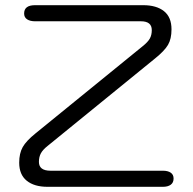

<svg xmlns="http://www.w3.org/2000/svg" viewBox="-20 -720 743 740"><path d="M54 -93Q54 -129 67.5 -153Q81 -177 117 -206L530 -542Q550 -558 557.5 -571.5Q565 -585 565 -604Q565 -638 523 -638H115Q96 -638 84.5 -645.5Q73 -653 73 -668Q73 -700 115 -700H532Q583 -700 612 -677Q641 -654 641 -607Q641 -570 627.5 -547Q614 -524 578 -495L164 -158Q145 -143 137.5 -129Q130 -115 130 -96Q130 -62 175 -62H608Q627 -62 638 -54.5Q649 -47 649 -32Q649 -16 638 -8Q627 0 608 0H163Q112 0 83 -23.5Q54 -47 54 -93Z"/></svg>

Font: Kodchasan
Style: Regular
Weight: 400
Version: Version 1.000; ttfautohint (v1.6)